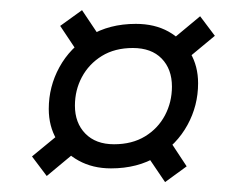

<svg xmlns="http://www.w3.org/2000/svg" viewBox="-20 -414 484 378"><path d="M98.5 -363 141.5 -394 184 -330.5 141.5 -298.5ZM374 -382 403 -343.5 338.5 -290 308.5 -327.5ZM347.5 -86.5 305 -55.5 262 -119 305 -151ZM43 -106 108 -159.5 137.5 -122 72 -67.5ZM247.5 -367Q284.5 -367 311.8 -351.8Q339 -336.5 354.5 -310.2Q370 -284 370 -250Q370 -206 349 -167.8Q328 -129.5 289.5 -106Q251 -82.5 198.5 -82.5Q162.5 -82.5 134.8 -97.8Q107 -113 91.5 -139.2Q76 -165.5 76 -199.5Q76 -243.5 97 -281.8Q118 -320 156.5 -343.5Q195 -367 247.5 -367ZM204.5 -130Q240 -130 265.5 -145.5Q291 -161 304.8 -187Q318.5 -213 318.5 -243.5Q318.5 -278 298.2 -298.8Q278 -319.5 241.5 -319.5Q206 -319.5 180.5 -303.8Q155 -288 141.2 -262.2Q127.5 -236.5 127.5 -206Q127.5 -172 148 -151Q168.5 -130 204.5 -130Z"/></svg>

Font: Newsreader 16pt Medium
Style: Italic
Weight: 500
Italic angle: -17°
Designer: Hugues Gentile
Foundry: Production Type
Version: Version 1.003